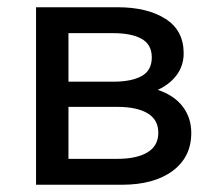

<svg xmlns="http://www.w3.org/2000/svg" viewBox="-20 -510 600 530"><path d="M79.5 0V-490H304.5Q386.5 -490 436.8 -458Q487 -426 487 -363Q487 -329 467.8 -303Q448.5 -277 415.5 -262Q460.5 -247 484.2 -216Q508 -185 508 -143Q508 -76.5 456.5 -38.2Q405 0 316 0ZM292 -418.5H169V-284.5H292Q343 -284.5 371 -300Q399 -315.5 399 -351.5Q399 -387 371 -402.8Q343 -418.5 292 -418.5ZM169 -71.5H303.5Q357.5 -71.5 387.2 -89.5Q417 -107.5 417 -143.5Q417 -179.5 387.5 -197.2Q358 -215 303.5 -215H169Z"/></svg>

Font: Geologica Light
Style: Regular
Weight: 300
Designer: Sindre Bremnes, Frode Helland
Foundry: Monokrom Skriftforlag AS
Version: Version 1.010; ttfautohint (v1.8.4.7-5d5b);gftools[0.9.28]